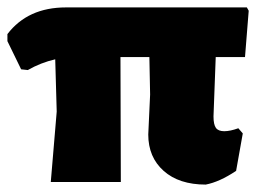

<svg xmlns="http://www.w3.org/2000/svg" viewBox="-28 -491 706 518"><path d="M109 0 125 -190 121 -331Q82 -322 47 -302L29 -304L-8 -380V-399Q47 -471 150 -471H638L643 -462L633 -337H554L548 -177Q548 -155 554.5 -146Q561 -137 577 -137Q593 -137 615 -145L627 -131L609 -30Q564 0 527 7Q455 7 413.5 -30Q372 -67 372 -128L377 -236L375 -337H297L298 0Z"/></svg>

Font: Alegreya Sans Black
Style: Regular
Weight: 900
Designer: Juan Pablo del Peral
Foundry: Huerta Tipografica
Version: Version 2.007